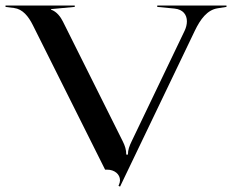

<svg xmlns="http://www.w3.org/2000/svg" viewBox="-20 -620 841 696"><path d="M0 -595 31 -591C62 -587.1 83.1 -560.9 99 -529L361 -5H368.5C395.1 -5 415 11.7 415 33.2C415 38.3 413.8 43.7 411.4 49.2L409.5 53.7L415.2 56.4L686 -508C706.5 -550.8 731.3 -584.1 769 -590L801 -595V-600H550V-595L612 -589C644 -585.9 657.5 -566.2 657.5 -542.6C657.5 -531.5 654.5 -519.5 649 -508L457.1 -107.5C449.2 -91 443.7 -77.3 443.7 -59.5H437.7C437.7 -77.3 433.1 -91.5 425.1 -107.5L208 -542C200 -558.1 186 -578 165 -585V-587L251 -595V-600H0Z"/></svg>

Font: Prida01
Style: Bold
Weight: 700
Designer: gluk
Foundry: gluk
Version: Version 00.072